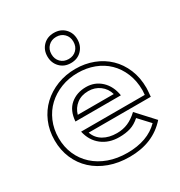

<svg xmlns="http://www.w3.org/2000/svg" viewBox="-189 -924 1009 1076"><g transform="rotate(-30 315.5 -386.5)"><path d="M206 -212Q220 -172 256 -151Q292 -130 343 -130Q382 -130 414.5 -144Q447 -158 479 -188L579 -79Q491 21 339 21Q267 21 208 -0.5Q149 -22 107 -60.5Q65 -99 42 -152.5Q19 -206 19 -269Q19 -333 42 -386.5Q65 -440 105.5 -478Q146 -516 201 -537.5Q256 -559 319 -559Q381 -559 434.5 -538.5Q488 -518 527.5 -480Q567 -442 589.5 -388Q612 -334 612 -267Q612 -265 611 -248.5Q610 -232 608 -212ZM343 -104Q277 -104 231.5 -139.5Q186 -175 172 -238H584Q585 -252 585.5 -258.5Q586 -265 586 -267Q586 -328 565.5 -377.5Q545 -427 509.5 -461.5Q474 -496 425 -514.5Q376 -533 319 -533Q261 -533 211 -513.5Q161 -494 124 -459.5Q87 -425 66 -376Q45 -327 45 -269Q45 -212 66 -163.5Q87 -115 126 -79.5Q165 -44 219 -24.5Q273 -5 339 -5Q470 -5 543 -79L477 -150Q448 -124 416.5 -114Q385 -104 343 -104ZM173 -303Q178 -372 219 -406.5Q260 -441 320 -441Q377 -441 417 -403.5Q457 -366 467 -303ZM436 -329Q425 -368 393.5 -391.5Q362 -415 320 -415Q275 -415 244.5 -391.5Q214 -368 203 -329ZM245 -697Q245 -665 265 -645Q285 -625 316 -625Q347 -625 367 -645Q387 -665 387 -697Q387 -728 367 -748Q347 -768 316 -768Q285 -768 265 -748Q245 -728 245 -697ZM219 -697Q219 -739 246 -766.5Q273 -794 316 -794Q359 -794 386 -766.5Q413 -739 413 -697Q413 -655 386 -627Q359 -599 316 -599Q273 -599 246 -627Q219 -655 219 -697Z"/></g></svg>

Font: CMG Sans Outline
Style: Outline
Weight: 700
Designer: Julieta Ulanovsky
Foundry: Julieta Ulanovsky
Version: Version 7.200